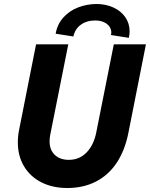

<svg xmlns="http://www.w3.org/2000/svg" viewBox="-20 -944 759 972"><path d="M70.3 -223.1Q70.3 -254.9 76.7 -286.6L162.6 -719.7H325.7L233.9 -259.3Q231 -243.2 231 -228.5Q231 -185.1 257.3 -159.9Q283.7 -134.8 328.6 -134.8Q382.3 -134.8 418.5 -172.4Q454.6 -210 467.3 -273.4L556.2 -719.7H718.8L629.4 -268.6Q611.8 -181.6 570.6 -119.6Q529.3 -57.6 465.8 -24.9Q402.3 7.8 320.3 7.8Q246.1 7.8 189.5 -21Q132.8 -49.8 101.6 -102.1Q70.3 -154.3 70.3 -223.1ZM543.5 -779.3Q543.5 -795.9 533.7 -809.8Q523.9 -823.7 505.4 -832Q486.8 -840.3 461.9 -840.3Q418.5 -840.3 388.9 -818.6Q359.4 -796.9 351.6 -759.3L261.7 -773.4Q270.5 -822.8 301.8 -856.7Q333 -890.6 376.7 -907Q420.4 -923.3 467.8 -923.8Q515.1 -923.8 553.7 -906.2Q592.3 -888.7 614.3 -856.9Q636.2 -825.2 636.2 -785.2Q636.2 -770.5 632.3 -752.4L542 -766.6Q543.5 -773.4 543.5 -779.3Z"/></svg>

Font: Reddit Sans Fudge ExBold Italic
Style: Regular
Weight: 800
Italic angle: -11.25°
Designer: Stephen Hutchings
Version: Version 1.013